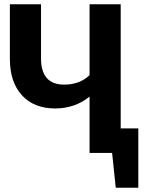

<svg xmlns="http://www.w3.org/2000/svg" viewBox="-20 -712 674 894"><path d="M624 -114V162H519L502 0H397V-262Q328 -207 237 -207Q138 -207 82 -268.5Q26 -330 26 -437V-692H171V-440Q171 -318 279 -318Q351 -318 397 -362V-692H542V-114Z"/></svg>

Font: FiraSans
Style: Regular
Weight: 600
Designer: Carrois Corporate & Edenspiekermann AG
Foundry: Carrois Corporate GbR & Edenspiekermann AG
Version: Version 3.106;PS 003.106;hotconv 1.0.70;makeotf.lib2.5.58329